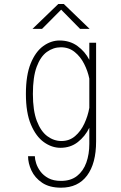

<svg xmlns="http://www.w3.org/2000/svg" viewBox="-20 -708 590 934"><path d="M274 11Q232 11 193.5 -16.5Q155 -44 130.5 -101.8Q106 -159.5 106 -251Q106 -342.5 129.5 -399.8Q153 -457 190.5 -484Q228 -511 269.5 -511Q320 -511 356.8 -484.2Q393.5 -457.5 414.5 -417V-500H447.5V-20Q447.5 87 403.5 146Q359.5 205 277 205Q220.5 205 185 181Q149.5 157 133 121.5Q116.5 86 116.5 52H149.5Q149.5 66 155.8 86Q162 106 176.5 125.8Q191 145.5 215.5 158.8Q240 172 277 172Q324.5 172 355 147.8Q385.5 123.5 400 82.8Q414.5 42 414.5 -8V-86.5Q394 -44.5 358.5 -16.8Q323 11 274 11ZM140 -251Q140 -170 159.2 -119.5Q178.5 -69 210.2 -45.5Q242 -22 279 -22Q317.5 -22 345.2 -45.8Q373 -69.5 390.2 -106.5Q407.5 -143.5 414.5 -183.5V-325.5Q407 -362.5 389.2 -397.5Q371.5 -432.5 343.2 -455.2Q315 -478 276.5 -478Q239.5 -478 208.2 -455.5Q177 -433 158.5 -383.2Q140 -333.5 140 -251ZM138 -567.5 263.5 -688.5H290.5L416 -567.5H369.5L277.5 -661L184.5 -567.5Z"/></svg>

Font: Trispace SemiCondensed Thin
Style: Regular
Weight: 100
Width: 4
Designer: Tyler Finck
Foundry: Etcetera Type Company
Version: Version 1.210; ttfautohint (v1.8.3)